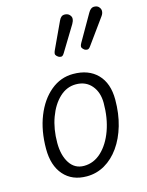

<svg xmlns="http://www.w3.org/2000/svg" viewBox="-120 -871 727 948"><g transform="rotate(-15 244.0 -397.0)"><path d="M204.5 3Q130 3 87.2 -45.8Q44.5 -94.5 44.5 -179.5Q44.5 -273 73.8 -346Q103 -419 153.8 -461Q204.5 -503 268.5 -503Q347.5 -503 392.5 -456.8Q437.5 -410.5 437.5 -327Q437.5 -255.5 420 -195.2Q402.5 -135 371 -90.5Q339.5 -46 297 -21.5Q254.5 3 204.5 3ZM204.5 -50.5Q254.5 -50.5 293.8 -87.2Q333 -124 355.5 -186.2Q378 -248.5 378 -325.5Q378 -380.5 348.5 -415.2Q319 -450 268.5 -450Q221.5 -450 184.8 -415.5Q148 -381 126.8 -323Q105.5 -265 105.5 -194Q105.5 -130.5 131.5 -90.5Q157.5 -50.5 204.5 -50.5ZM355 -604.5Q347 -610 343 -617.2Q339 -624.5 347.5 -640L424.5 -774Q437 -796 452.2 -796.8Q467.5 -797.5 476.5 -790Q488 -779 487.5 -766.2Q487 -753.5 478.5 -742L386 -614Q377.5 -601.5 369.8 -601Q362 -600.5 355 -604.5ZM220.5 -604.5Q212 -610 208.5 -616.8Q205 -623.5 212.5 -640L275 -774Q285.5 -797 301.8 -797.2Q318 -797.5 327 -789.5Q338.5 -779 337.5 -766.8Q336.5 -754.5 329 -742L251 -614Q243 -600.5 235 -600.5Q227 -600.5 220.5 -604.5Z"/></g></svg>

Font: Edu AU VIC WA NT Pre
Style: Regular
Weight: 400
Designer: Tina and Corey Anderson, Eben Sorkin, Mirko Velimirovic
Foundry: Google for Education
Version: Version 1.001